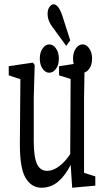

<svg xmlns="http://www.w3.org/2000/svg" viewBox="-20 -880 487 900"><path d="M174.8 0Q127.4 0 100.1 -45.9Q73.2 -89.8 73.2 -203.1Q73.2 -206.5 73.2 -210L75.7 -526.9L91.8 -503.4L21 -526.9V-569.8L134.3 -586.4L142.6 -575.2L138.2 -419.9V-220.7Q138.2 -142.6 153.6 -110.8Q168.9 -79.1 200.7 -79.1Q219.7 -79.1 239.7 -89.6Q259.8 -100.1 279.5 -120.4Q299.3 -140.6 317.4 -170.9L329.1 -119.1H317.4Q296.4 -75.7 272.5 -48.3Q248.5 -21 224.1 -10.5Q199.7 0 174.8 0ZM318.4 0 309.1 -140.6V-143.6L311 -509.8L256.8 -526.9V-569.8L368.2 -586.4L376.5 -575.2L374 -419.9V-69.8L426.8 -53.2V-9.8ZM210.4 -539.1Q192.9 -539.1 179.7 -557.9Q166.5 -576.7 166.5 -605Q166.5 -634.3 179.9 -653.1Q193.4 -671.9 210.4 -671.9Q229 -671.9 242.4 -653.1Q255.9 -634.3 255.9 -605Q255.9 -575.7 242.4 -557.4Q229 -539.1 210.4 -539.1ZM290.5 -665 226.6 -752.4Q218.3 -763.2 213.1 -773.7Q208 -784.2 205.6 -794.2Q203.1 -804.2 203.1 -814.9Q203.1 -836.4 212.4 -848.1Q221.7 -859.9 230.5 -859.9Q242.2 -859.9 252.7 -846.7Q263.2 -833.5 272.9 -804.2L309.1 -690.9ZM367.2 -539.1Q348.6 -539.1 335.4 -557.9Q322.3 -576.7 322.3 -605Q322.3 -634.3 335.7 -653.1Q349.1 -671.9 367.2 -671.9Q384.8 -671.9 398.2 -653.1Q411.6 -634.3 411.6 -605Q411.6 -575.7 398.2 -557.4Q384.8 -539.1 367.2 -539.1Z"/></svg>

Font: Scarab Serif
Style: Regular
Weight: 400
Designer: John Roberts
Foundry: Scarab
Version: 1.0